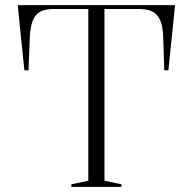

<svg xmlns="http://www.w3.org/2000/svg" viewBox="-20 -728 751 748"><path d="M258 0V-10L324 -24V-693H189Q159 -693 139 -683.5Q119 -674 108.5 -649.5Q98 -625 96 -582L91 -454H75L49 -708H662L636 -454H620L616 -577Q615 -623 604.5 -648Q594 -673 573.5 -683Q553 -693 522 -693H387V-24L453 -10V0Z"/></svg>

Font: Kalnia Light
Style: Regular
Weight: 300
Designer: Frida Medrano
Foundry: Frida Medrano
Version: Version 1.105